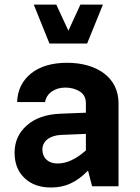

<svg xmlns="http://www.w3.org/2000/svg" viewBox="-20 -811 608 836"><path d="M195.3 -621.6H359.4L428.2 -791H330.1L277.8 -677.2L225.1 -791H127ZM496.1 -361.8C496.1 -473.1 402.3 -537.6 272.5 -537.6C206.1 -537.6 153.8 -522 115.2 -491.2C76.7 -460 56.2 -418.5 54.7 -366.7H176.3C182.1 -403.8 217.3 -429.7 264.6 -429.7C288.6 -429.7 309.6 -423.8 327.6 -412.6C345.2 -401.4 354 -384.3 354 -361.8V-320.3L242.7 -315.9C181.6 -313.5 133.3 -296.9 97.7 -265.6C61.5 -234.4 43.5 -194.3 43.5 -146C43.5 -100.1 57.6 -63.5 86.4 -36.1C115.2 -8.3 153.8 5.4 202.1 5.4C262.7 5.4 312 -15.6 363.3 -68.4L380.9 0H496.1ZM164.6 -159.7C164.6 -195.3 194.8 -221.2 246.1 -223.6L354 -228V-156.2C311.5 -118.2 270.5 -99.1 231 -99.1C189.9 -99.1 164.6 -123 164.6 -159.7Z"/></svg>

Font: Estedad Bold
Style: Regular
Weight: 700
Designer: Amin Abedi
Version: Version 7.3